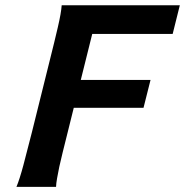

<svg xmlns="http://www.w3.org/2000/svg" viewBox="-20 -726 719 746"><path d="M564.9 -415.5 537.6 -307.1H266.6L239.3 -197.3Q231 -163.6 223.4 -133.5Q215.8 -103.5 210.4 -78.1Q205.1 -52.7 201.7 -33Q198.2 -13.2 197.8 0H43.9Q56.2 -29.3 70.8 -84Q85.4 -138.7 103.5 -210.4L173.8 -493.2Q191.9 -564.9 204.8 -620.6Q217.8 -676.3 219.7 -705.6H678.7L650.9 -594.2H338.4L293.9 -415.5Z"/></svg>

Font: Andika New Basic
Style: Bold Italic
Weight: 700
Italic angle: -14°
Designer: Victor Gaultney, Annie Olsen, Pablo Ugerman
Foundry: SIL International
Version: Version 5.500